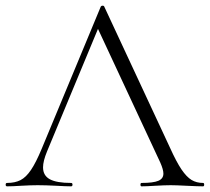

<svg xmlns="http://www.w3.org/2000/svg" viewBox="-23 -658 741 678"><path d="M694 0Q676 0 636 -2Q598 -4 580 -4Q559 -4 525 -2Q493 0 477 0Q473 0 473 -6Q473 -12 477 -12Q518 -12 536 -19.5Q554 -27 554 -45Q554 -59 543 -84L323 -556L143 -123Q129 -89 129 -67Q129 -38 153 -25Q177 -12 228 -12Q233 -12 233 -6Q233 0 228 0Q210 0 176 -2Q138 -4 110 -4Q85 -4 51 -2Q21 0 2 0Q-3 0 -3 -6Q-3 -12 2 -12Q30 -12 49.5 -22Q69 -32 86.5 -58Q104 -84 124 -132L333 -635Q335 -638 339.5 -638Q344 -638 345 -635L577 -137Q600 -86 618 -59.5Q636 -33 653.5 -22.5Q671 -12 694 -12Q698 -12 698 -6Q698 0 694 0Z"/></svg>

Font: Cormorant Garamond Light
Style: Regular
Weight: 300
Designer: Christian Thalmann (Catharsis Fonts)
Version: Version 3.000